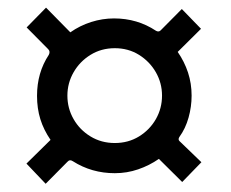

<svg xmlns="http://www.w3.org/2000/svg" viewBox="-20 -608 590 490"><path d="M96.5 -139 47.5 -190.5 109 -251Q91.5 -276.5 83 -303.8Q74.5 -331 74.5 -363.5Q74.5 -422.5 104.5 -468Q109 -476.5 103 -482.5L48 -538L97.5 -588.5L159.5 -525.5Q183.5 -542.5 212.5 -551.8Q241.5 -561 271 -561Q330.5 -561 378 -529.5Q385 -525.5 390 -530.5L444 -585L493 -534.5L433.5 -475.5Q450.5 -451 459.8 -423Q469 -395 469 -364Q469 -335.5 461.2 -307.8Q453.5 -280 437.5 -258Q434 -252 438 -248L494 -194L445 -143.5L385.5 -202.5Q361 -185.5 332.5 -175.8Q304 -166 273 -166Q214 -166 166 -196.5Q158 -202 152 -195ZM273 -243Q307.5 -243 334.8 -259.8Q362 -276.5 377.8 -304Q393.5 -331.5 393.5 -364Q393.5 -396 377.8 -423.5Q362 -451 334.8 -468Q307.5 -485 273 -485Q238.5 -485 211 -468Q183.5 -451 167.8 -423.5Q152 -396 152 -364Q152 -331.5 167.8 -304Q183.5 -276.5 211 -259.8Q238.5 -243 273 -243Z"/></svg>

Font: Public Sans Thin Medium
Style: Regular
Weight: 500
Version: Version 2.001